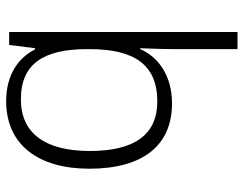

<svg xmlns="http://www.w3.org/2000/svg" viewBox="-106 -694 810 639"><g transform="rotate(90 299.5 -375.0)"><path d="M144 -550V-760H87V0H130L141 -86H145C172 -32 228 10 317 10C464 10 542 -99 542 -267C542 -448 462 -542 325 -542C233 -542 170 -497 144 -436H141C142 -463 144 -512 144 -550ZM318 -493C429 -493 483 -417 483 -268C483 -121 425 -39 311 -39C191 -39 144 -117 144 -260V-267C144 -414 194 -493 318 -493Z"/></g></svg>

Font: Noto Sans Kannada Light
Style: Regular
Weight: 300
Designer: Jelle Bosma - Monotype Design Team
Foundry: Monotype Imaging Inc.
Version: Version 2.005